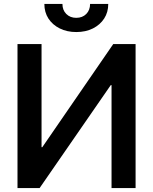

<svg xmlns="http://www.w3.org/2000/svg" viewBox="-20 -950 773 970"><path d="M68.4 -727.5H189.9V-206.5H193.8L552.2 -727.5H665V0H543.5V-520H539.6L180.2 0H68.4ZM365.2 -788.1Q318.4 -788.1 281.7 -806.4Q245.1 -824.7 224.6 -856.4Q204.1 -888.2 204.1 -930.2H295.4Q295.4 -898.9 314.9 -879.4Q334.5 -859.9 365.2 -859.9Q396.5 -859.9 415.8 -879.4Q435.1 -898.9 435.1 -930.2H526.9Q526.9 -888.2 506.3 -856.4Q485.8 -824.7 449.5 -806.4Q413.1 -788.1 365.2 -788.1Z"/></svg>

Font: Inter Cardless Tabular Medium
Style: Regular
Weight: 500
Designer: Rasmus Andersson
Foundry: rsms
Version: Version 4.000;git-4fc901f